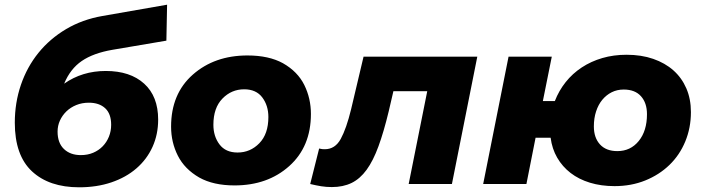

<svg xmlns="http://www.w3.org/2000/svg" viewBox="-20 -783 2986 817"><path d="M317 14Q189 14 116 -54Q43 -122 43 -261Q43 -346 69 -422Q95 -498 143.5 -558Q192 -618 261 -659Q330 -700 416 -715L691 -763L688 -610L458 -571Q377 -557 328 -523.5Q279 -490 253 -427Q330 -481 430 -481Q534 -481 593.5 -427Q653 -373 653 -274Q653 -211 629 -158Q605 -105 560.5 -66.5Q516 -28 454 -7Q392 14 317 14ZM324 -123Q353 -123 376.5 -133Q400 -143 417 -160.5Q434 -178 443.5 -201.5Q453 -225 453 -252Q453 -299 427.5 -322.5Q402 -346 358 -346Q329 -346 304.5 -336Q280 -326 262.5 -309Q245 -292 235 -270Q225 -248 225 -223Q225 -175 252 -149Q279 -123 324 -123Z M978 6Q888 6 828 -27.5Q765.5 -63.5 736.8 -120.5Q708 -177.5 708 -244Q708 -384 800.5 -465.5Q893 -547 1033 -547Q1124 -547 1184 -514Q1246.5 -478.5 1274.8 -421.5Q1303 -364.5 1303 -298Q1303 -159 1211 -76.5Q1119 6 978 6ZM991 -134Q1045 -134 1083.5 -173.5Q1122 -213 1122 -285Q1122 -334 1096 -368.5Q1070 -403 1019 -403Q965 -403 926.5 -363.5Q888 -324 888 -252Q888 -203 914 -168.5Q940 -134 991 -134Z M1338 -151Q1346 -149 1351 -148.5Q1356 -148 1362 -148Q1406 -148 1430 -192Q1454 -236 1474 -318L1527 -542H2011L1903 0H1719L1798 -395H1654L1634 -309Q1613 -222 1590.5 -160.5Q1568 -99 1540 -60.5Q1512 -22 1476 -4.5Q1440 13 1392 13Q1368 13 1346.5 9.5Q1325 6 1300 0Z M2144 -542H2328L2290 -353H2341Q2358 -397 2387 -433.5Q2416 -470 2455.5 -496Q2495 -522 2543 -536Q2591 -550 2646 -550Q2709 -550 2759.5 -532.5Q2810 -515 2845.5 -483.5Q2881 -452 2900.5 -407Q2920 -362 2920 -306Q2920 -239 2896 -181Q2872 -123 2828.5 -81Q2785 -39 2725.5 -15Q2666 9 2595 9Q2538 9 2490.5 -5.5Q2443 -20 2408 -47Q2373 -74 2351 -112Q2329 -150 2323 -197H2259L2220 0H2036ZM2607 -140Q2663 -140 2698 -183Q2733 -226 2733 -297Q2733 -345 2707.5 -373.5Q2682 -402 2634 -402Q2606 -402 2583 -390.5Q2560 -379 2543 -358.5Q2526 -338 2516.5 -309Q2507 -280 2507 -245Q2507 -197 2533 -168.5Q2559 -140 2607 -140Z"/></svg>

Font: Argentum Sans
Style: Bold Italic
Weight: 700
Italic angle: -11°
Designer: Julieta Ulanovsky (font), Cristiano Sobral (main changes and remaster)
Foundry: Julieta Ulanovsky (font), Cristiano Sobral (main changes and remaster)
Version: Version 2.007;June 15, 2022;FontCreator 14.0.0.2814 64-bit; 